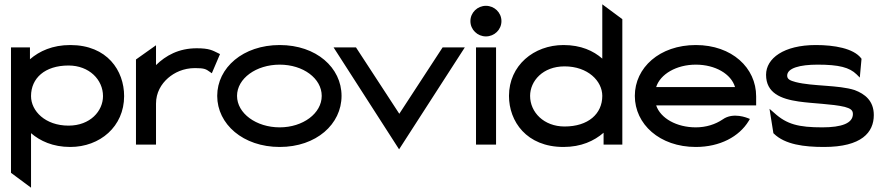

<svg xmlns="http://www.w3.org/2000/svg" viewBox="-20 -671 4098 891"><path d="M31 131 124 200V-53C166 -17 225 11 306 11C444 11 556 -84 556 -225C556 -343 478 -462 306 -462C224 -462 163 -434 119 -396V-451H31ZM124 -225C124 -308 188 -367 298 -367C394 -367 458 -301 458 -225C458 -156 399 -88 298 -88C190 -88 124 -156 124 -225Z M611 0H704V-190C704 -241 728 -281 760 -309C789 -334 831 -355 885 -355C929 -355 936 -350 953 -338L963 -331L1001 -420L993 -424C966 -437 952 -447 893 -447C809 -447 749 -413 704 -369V-461L611 -395Z M988 -226C988 -95 1108 11 1278 11C1448 11 1565 -95 1565 -226C1565 -357 1448 -462 1278 -462C1108 -462 988 -357 988 -226ZM1080 -226C1080 -307 1169 -371 1278 -371C1387 -371 1473 -307 1473 -226C1473 -145 1386 -80 1278 -80C1169 -80 1080 -145 1080 -226Z M1528 -451 1832 22 2137 -451H2034L1833 -143L1632 -451Z M2163 -573C2163 -533 2196 -502 2235 -502C2274 -502 2307 -533 2307 -573C2307 -613 2274 -644 2235 -644C2196 -644 2163 -613 2163 -573ZM2189 0H2282V-451H2189Z M2342 -226C2342 -108 2423 11 2595 11C2677 11 2737 -17 2781 -55V0H2868V-582L2775 -651V-399C2734 -435 2676 -462 2595 -462C2457 -462 2342 -367 2342 -226ZM2440 -226C2440 -295 2499 -363 2600 -363C2708 -363 2775 -295 2775 -226C2775 -143 2710 -84 2600 -84C2504 -84 2440 -150 2440 -226Z M2926 -226C2926 -95 3041 11 3209 11C3321 11 3410 -37 3454 -109L3460 -119L3450 -123C3449 -123 3383 -152 3334 -117C3300 -94 3257 -80 3209 -80C3120 -80 3045 -122 3025 -182H3489V-224C3489 -356 3377 -462 3209 -462C3041 -462 2926 -357 2926 -226ZM3025 -267C3044 -327 3119 -371 3209 -371C3299 -371 3373 -328 3391 -267Z M3535 -324C3535 -239 3604 -212 3686 -200C3755 -190 3842 -189 3900 -175C3925 -168 3938 -161 3938 -142C3938 -99 3886 -80 3796 -80C3686 -80 3631 -94 3573 -147L3551 -166L3569 -53L3571 -51C3623 0 3712 11 3804 11C3979 11 4035 -57 4035 -137C4035 -203 3994 -235 3946 -253C3872 -277 3751 -270 3673 -290C3647 -297 3633 -303 3633 -320C3633 -355 3692 -371 3774 -371C3874 -371 3922 -358 3955 -326L3970 -311L3978 -398L3976 -401C3940 -447 3851 -462 3766 -462C3617 -462 3535 -400 3535 -324Z"/></svg>

Font: Charger Pro
Style: ExBdSuExt
Weight: 400
Designer: Jasper
Foundry: Cannot Into Space Fonts
Version: Version 1.09